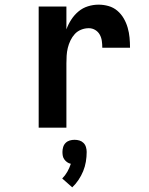

<svg xmlns="http://www.w3.org/2000/svg" viewBox="-20 -548 640 824"><path d="M146 0V-520H265V-422Q273 -444 286 -464Q299 -484 317 -499Q335 -514 357.5 -521Q380 -528 403 -528Q425 -528 446 -522Q467 -516 483.5 -502Q500 -488 511 -469Q522 -450 528 -429Q534 -408 536 -386.5Q538 -365 538 -343H419Q419 -358 417 -372.5Q415 -387 408 -399.5Q401 -412 388.5 -419.5Q376 -427 361 -427Q344 -427 328 -420.5Q312 -414 301 -402Q290 -390 282.5 -374.5Q275 -359 271 -342.5Q267 -326 266 -309Q265 -292 265 -276V0ZM290 256 247 218Q260 205 269 189Q278 173 284 155Q275 153 268 148Q261 143 256 136Q251 129 249.5 121Q248 113 248 104Q248 94 251 83.5Q254 73 261.5 65.5Q269 58 279 55Q289 52 300 52Q311 52 321 55Q331 58 338.5 65.5Q346 73 349 83.5Q352 94 352 104Q352 125 348.5 146Q345 167 337 186.5Q329 206 317 224Q305 242 290 256Z"/></svg>

Font: Iosevka Fixed Extended
Style: Bold
Weight: 700
Width: 7
Monospace: yes
Designer: Belleve Invis
Foundry: Belleve Invis
Version: Version 24.1.1; ttfautohint (v1.8.4)